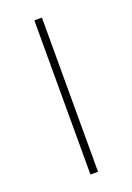

<svg xmlns="http://www.w3.org/2000/svg" viewBox="-110 -573 426 618"><g transform="rotate(-20 103.5 -264.0)"><path d="M116 0H90V-528H116Z"/></g></svg>

Font: Noto Sans Khmer UI Thin
Style: Regular
Weight: 100
Designer: Danh Hong and the Monotype Design Team
Foundry: Monotype Imaging Inc.
Version: Version 2.002; ttfautohint (v1.8.4.7-5d5b)